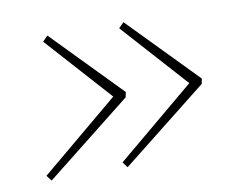

<svg xmlns="http://www.w3.org/2000/svg" viewBox="-54 -534 674 547"><g transform="rotate(-10 282.5 -260.5)"><path d="M334 -465 526 -268 523 -253 274 -56 262 -72 499 -270 497 -252 319 -450ZM114 -465 306 -268 303 -253 54 -56 42 -72 279 -270 277 -252 99 -450Z"/></g></svg>

Font: Source Serif 4 ExtraLight
Style: Italic
Weight: 250
Italic angle: -12°
Designer: Frank Grießhammer
Foundry: Adobe Systems Incorporated
Version: Version 4.004;hotconv 1.0.116;makeotfexe 2.5.65601